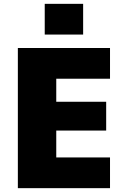

<svg xmlns="http://www.w3.org/2000/svg" viewBox="-20 -980 656 1000"><path d="M533 -450V-300H273V-160H553V0H73V-730H553V-570H273V-450ZM213 -800V-960H413V-800Z"/></svg>

Font: M PLUS 1p Black
Style: Regular
Weight: 900
Version: Version 1.061